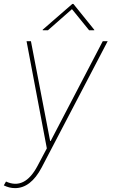

<svg xmlns="http://www.w3.org/2000/svg" viewBox="-41 -759 584 995"><path d="M36.9 215.9Q7.1 215.9 -21.3 201.7L-9.9 181.8Q87 226.2 153.4 100.9L201.7 9.9L96.6 -545.5H119.3L218.8 -28.4H221.6L491.5 -545.5H517L174.7 109.4Q118.3 215.9 36.9 215.9ZM207.6 -602.3 331.9 -711.6 420.7 -602.3H447.7L447.2 -605.1L339.4 -738.6H333.7L180.2 -605.1L180.6 -602.3Z"/></svg>

Font: Inter UI Thin
Style: Italic
Weight: 100
Italic angle: -9.39999°
Designer: Rasmus Andersson
Foundry: rsms
Version: 3.2;8d6f07862